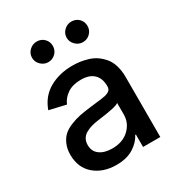

<svg xmlns="http://www.w3.org/2000/svg" viewBox="-181 -873 931 1003"><g transform="rotate(-30 284.5 -371.5)"><path d="M230 12.2Q149.4 12.2 97.7 -32Q45.9 -76.2 45.9 -154.3Q45.9 -189.9 58.1 -217.5Q70.3 -245.1 89.1 -261.7Q107.9 -278.3 137.2 -290Q166.5 -301.8 192.9 -307.1Q219.2 -312.5 254.9 -316.9Q340.8 -326.7 355 -330.1Q386.2 -337.4 391.1 -356Q392.6 -360.4 392.6 -366.7V-369.1Q392.6 -416 366.2 -441.4Q339.8 -466.8 289.1 -466.8Q239.3 -466.8 207.3 -445.1Q175.3 -423.3 162.1 -390.6L62.5 -413.6Q87.9 -484.4 148.2 -518.6Q208.5 -552.7 287.6 -552.7Q311 -552.7 333.5 -549.6Q356 -546.4 380.9 -538.8Q405.8 -531.2 426.3 -516.8Q446.8 -502.4 463.6 -482.4Q480.5 -462.4 490 -431.4Q499.5 -400.4 499.5 -362.3V0H395.5V-74.7H391.1Q373.5 -39.1 332.8 -13.4Q292 12.2 230 12.2ZM253.4 -73.2Q316.9 -73.2 355 -109.6Q393.1 -146 393.1 -196.8V-267.1Q378.4 -252.4 261.7 -237.8Q236.8 -234.4 218 -228.8Q199.2 -223.1 183.1 -213.6Q167 -204.1 158.4 -188.7Q149.9 -173.3 149.9 -152.8Q149.9 -114.3 178.2 -93.8Q206.5 -73.2 253.4 -73.2ZM189 -630.9Q164.1 -630.9 145 -649.4Q126 -668 126 -692.9Q126 -718.8 144.8 -736.8Q163.6 -754.9 189 -754.9Q215.8 -754.9 233.6 -737.1Q251.5 -719.2 251.5 -692.9Q251.5 -667.5 233.4 -649.2Q215.3 -630.9 189 -630.9ZM397.9 -630.9Q373 -630.9 354 -649.4Q335 -668 335 -692.9Q335 -718.8 353.8 -736.8Q372.6 -754.9 397.9 -754.9Q424.8 -754.9 442.6 -737.1Q460.4 -719.2 460.4 -692.9Q460.4 -667.5 442.4 -649.2Q424.3 -630.9 397.9 -630.9Z"/></g></svg>

Font: Karasuma Gothic
Style: Regular
Weight: 500
Designer: Rasmus Andersson / Ryoko Nishizuka
Foundry: Genbu
Version: Version 1.00